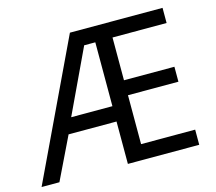

<svg xmlns="http://www.w3.org/2000/svg" viewBox="-103 -840 1086 967"><g transform="rotate(-15 440.0 -357.0)"><path d="M821 0H449V-221H199L92 0H-1L338 -714H821V-635H539V-412H802V-334H539V-79H821ZM234 -301H449V-634H391Z"/></g></svg>

Font: Noto Sans Carian
Style: Regular
Weight: 400
Designer: Monotype Design Team
Foundry: Monotype Imaging Inc.
Version: Version 2.002; ttfautohint (v1.8.4.7-5d5b)